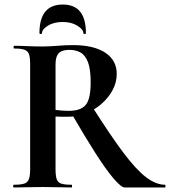

<svg xmlns="http://www.w3.org/2000/svg" viewBox="-20 -827 750 847"><path d="M530 0Q515 0 481.5 -39Q448 -78 401 -151.5Q354 -225 295 -327L387 -356Q467 -230 523.5 -154.5Q580 -79 624 -45.5Q668 -12 708 -12Q710 -12 710 -6Q710 0 708 0Q638 0 594 0Q550 0 530 0ZM302 -628Q394 -628 444.5 -594.5Q495 -561 495 -501Q495 -463 476.5 -429Q458 -395 427.5 -368.5Q397 -342 358.5 -327Q320 -312 280 -312Q266 -312 251.5 -312Q237 -312 225 -313V-81Q225 -52 230 -37Q235 -22 250 -17Q265 -12 296 -12Q298 -12 298 -6Q298 0 296 0Q270 0 238 -1Q206 -2 168 -2Q132 -2 99.5 -1Q67 0 41 0Q38 0 38 -6Q38 -12 41 -12Q72 -12 87 -17Q102 -22 107.5 -37Q113 -52 113 -81V-544Q113 -573 108 -587.5Q103 -602 88 -607.5Q73 -613 42 -613Q40 -613 40 -619Q40 -625 42 -625Q68 -625 100 -623.5Q132 -622 168 -622Q198 -622 233.5 -625Q269 -628 302 -628ZM380 -463Q380 -522 368 -553Q356 -584 335 -595.5Q314 -607 287 -607Q264 -607 250.5 -600.5Q237 -594 231 -579.5Q225 -565 225 -542V-342Q239 -340 255 -339Q271 -338 283 -338Q336 -338 358 -364Q380 -390 380 -463ZM165 -680Q165 -677 159.5 -677Q154 -677 154 -681Q154 -807 257 -807Q359 -807 359 -681Q359 -677 353.5 -677Q348 -677 348 -680Q348 -697 321.5 -713.5Q295 -730 257 -730Q217 -730 191 -713.5Q165 -697 165 -680Z"/></svg>

Font: Cormorant Light
Style: Regular
Weight: 300
Designer: Christian Thalmann (Catharsis Fonts)
Foundry: Catharsis Fonts
Version: Version 4.000